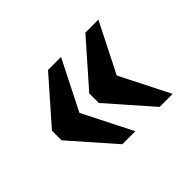

<svg xmlns="http://www.w3.org/2000/svg" viewBox="-89 -636 731 731"><g transform="rotate(-45 277.0 -270.0)"><path d="M419 -70 266 -244V-296L419 -470H489L388 -270L489 -70ZM218 -70 65 -244V-296L218 -470H288L187 -270L288 -70Z"/></g></svg>

Font: Noto Serif Toto
Style: Bold
Weight: 700
Designer: Monotype Design Team
Foundry: Monotype Imaging Inc.
Version: Version 2.001; ttfautohint (v1.8.4.7-5d5b)